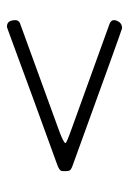

<svg xmlns="http://www.w3.org/2000/svg" viewBox="73 -494 380 567"><g transform="rotate(-90 263.5 -211.0)"><path d="M41 -211Q41 -217 41.5 -219.5Q42 -222 45.5 -225Q49 -228 56 -231Q266 -307 417 -363Q453 -376 459.5 -378.5Q466 -381 468 -381Q487 -381 487 -356Q487 -344 471 -340L166 -229Q124 -214 124 -208Q124 -205 166 -190L476 -78Q487 -74 487 -65Q487 -57 481 -49Q475 -41 463 -41Q460 -41 55 -188Q45 -192 43 -196Q41 -200 41 -211Z"/></g></svg>

Font: OFL Sorts Mill Goudy TT
Style: Regular
Weight: 500
Version: Version 003.000